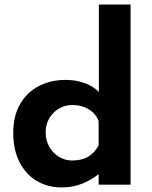

<svg xmlns="http://www.w3.org/2000/svg" viewBox="-20 -809 664 841"><path d="M250 12Q189 12 141 -16.5Q93 -45 65.5 -99Q38 -153 38 -227Q38 -301 68 -353Q98 -405 150 -432Q202 -459 268 -459Q310 -459 348.5 -446Q387 -433 413 -406V-789H552V0H412V-46Q380 -21 340 -4.5Q300 12 250 12ZM296 -106Q338 -106 366 -122.5Q394 -139 412 -172V-279Q400 -311 369 -330Q338 -349 296 -349Q265 -349 238.5 -333.5Q212 -318 196 -291Q180 -264 180 -229Q180 -194 196 -166Q212 -138 238.5 -122Q265 -106 296 -106Z"/></svg>

Font: Synthetic
Style: Bold
Weight: 700
Designer: Santiago Orozco
Foundry: Typemade
Version: Version 2.000; ttfautohint (v1.8.4.7-5d5b)